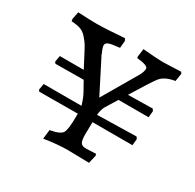

<svg xmlns="http://www.w3.org/2000/svg" viewBox="-120 -639 790 779"><g transform="rotate(30 274.5 -249.5)"><path d="M194 -279 218 -236C226 -222 233 -204.3 239 -183H62L57 -154L62 -147L242 -148V-135C242 -95 238.8 -69.3 232.5 -58C226.2 -46.7 207.3 -38.3 176 -33L171 10C213.7 3.3 250.3 0 281 0C299.7 0 333 0.7 381 2L390 -36L388 -44L342 -42C329.3 -42 320.8 -45.3 316.5 -52C312.2 -58.7 310 -71.3 310 -90L311 -148H498L501 -178L495 -187L312 -183C313.3 -197.7 316.7 -210.7 322 -222L357 -279H498L501 -309L495 -318L380 -316C416.7 -376 440.7 -413.3 452 -428C465.3 -445.3 487.7 -456.3 519 -461L525 -498L520 -505L440 -502C416 -502 383.3 -504 342 -508L337 -471L338 -464C373.3 -460.7 391 -454 391 -444C391 -434 386.7 -421.7 378 -407L285 -248L205 -405H206C198 -421.7 194 -433.5 194 -440.5C194 -447.5 197.8 -452.7 205.5 -456C213.2 -459.3 230.3 -462.3 257 -465L260 -499L255 -509C195.7 -504.3 152.7 -502 126 -502C106 -502 76.7 -503 38 -505L31 -469L33 -460C49.7 -459.3 63.5 -457.2 74.5 -453.5C85.5 -449.8 95.7 -442.7 105 -432C114.3 -421.3 121.2 -412.5 125.5 -405.5C129.8 -398.5 137.5 -384.3 148.5 -363L174 -314H62L57 -285L62 -278Z"/></g></svg>

Font: Alegreya SC
Style: Regular
Weight: 400
Designer: Juan Pablo del Peral
Foundry: Juan Pablo del Peral
Version: Version 1.003